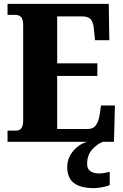

<svg xmlns="http://www.w3.org/2000/svg" viewBox="-20 -734 637 994"><path d="M19 0V-58H64Q100 -58 100 -109V-600Q100 -637 88 -647Q76 -657 62 -657H19V-714H543L546 -526H472L467 -574Q465 -613 452 -631Q439 -649 408 -649H276V-406H484V-341H276V-66H434Q463 -66 477 -86.5Q491 -107 496 -140L503 -188H575L570 0ZM468 240Q397 240 362.5 213.5Q328 187 328 130Q328 99 342.5 72Q357 45 381 26Q405 7 432 0H513Q485 10 458 39Q431 68 431 115Q431 141 448.5 152.5Q466 164 492 164Q514 164 548 156V224Q534 231 507.5 235.5Q481 240 468 240Z"/></svg>

Font: Noto Serif Thai Condensed Black
Style: Regular
Weight: 900
Width: 3
Designer: Monotype Design Team
Foundry: Monotype Imaging Inc.
Version: Version 2.002; ttfautohint (v1.8.4.7-5d5b)